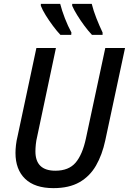

<svg xmlns="http://www.w3.org/2000/svg" viewBox="-20 -962 666 992"><path d="M256 10Q160 10 110 -38Q60 -86 60 -172Q60 -190 62.5 -212.5Q65 -235 71 -259L168 -714H269L172 -256Q167 -236 165 -215.5Q163 -195 163 -180Q163 -80 266 -80Q335 -80 370.5 -121.5Q406 -163 424 -247L524 -714H626L524 -237Q508 -162 476 -106.5Q444 -51 390.5 -20.5Q337 10 256 10ZM455 -782Q436 -802 416 -829Q396 -856 379 -883.5Q362 -911 353 -932V-942H454Q463 -906 478 -868Q493 -830 510 -794V-782ZM292 -782Q274 -801 253.5 -828.5Q233 -856 216 -883.5Q199 -911 191 -932V-942H291Q300 -907 315.5 -867Q331 -827 349 -794L348 -782Z"/></svg>

Font: Noto Sans SemiCondensed Medium
Style: Italic
Weight: 500
Width: 4
Italic angle: -12°
Designer: Monotype Design Team
Foundry: Monotype Imaging Inc.
Version: Version 2.013; ttfautohint (v1.8.4.7-5d5b)